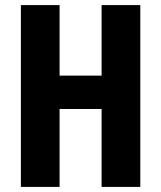

<svg xmlns="http://www.w3.org/2000/svg" viewBox="-20 -734 633 754"><path d="M531 0H379V-306H214V0H62V-714H214V-437H379V-714H531Z"/></svg>

Font: Noto Sans Myanmar UI ExtraCondensed ExtraBold
Style: Regular
Weight: 800
Width: 2
Designer: Monotype Design Team
Foundry: Monotype Imaging Inc.
Version: Version 2.103; ttfautohint (v1.8.4.7-5d5b)